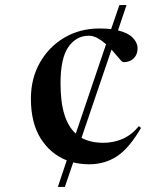

<svg xmlns="http://www.w3.org/2000/svg" viewBox="-20 -735 660 755"><path d="M207.5 0 242.5 -104.5Q179 -129 140.2 -190.2Q101.5 -251.5 101.5 -347Q101.5 -426.5 137 -489Q172.5 -551.5 233.5 -587.2Q294.5 -623 371.5 -623Q396 -623 417 -620.5L449.5 -715H477.5L444 -615.5Q484 -605.5 502.5 -586.2Q521 -567 521 -545Q521 -520 505.5 -505.2Q490 -490.5 466 -490.5Q460.5 -490.5 448 -505.8Q435.5 -521 418.5 -540L300.5 -193Q335.5 -173.5 387 -173.5Q427 -173.5 462.8 -189.2Q498.5 -205 526 -239L534.5 -232Q488 -152 440 -120.5Q392 -89 330.5 -89Q297.5 -89 268 -96.5L235 0ZM218 -407.5Q218 -333.5 233.2 -284.8Q248.5 -236 278 -209.5L397 -561Q381.5 -575 364.2 -584.8Q347 -594.5 329 -594.5Q280 -594.5 249 -550.5Q218 -506.5 218 -407.5Z"/></svg>

Font: Newsreader 72pt Medium
Style: Regular
Weight: 500
Designer: Hugues Gentile
Foundry: Production Type
Version: Version 1.003; ttfautohint (v1.8.3)